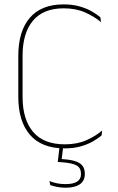

<svg xmlns="http://www.w3.org/2000/svg" viewBox="-20 -668 538 876"><path d="M275.5 9Q170 9 116.8 -52.8Q63.5 -114.5 63.5 -226.5V-413Q63.5 -525.5 116 -586.8Q168.5 -648 270.5 -648Q310 -648 342.2 -639Q374.5 -630 398.5 -616.2Q422.5 -602.5 438 -589L441 -567Q411 -592 369 -611Q327 -630 270.5 -630Q178 -630 130.5 -573.8Q83 -517.5 83 -413V-226.5Q83 -122.5 131.2 -66Q179.5 -9.5 275.5 -9.5Q332 -9.5 373.8 -28Q415.5 -46.5 446 -72.5L443.5 -50.5Q428 -36.5 403.8 -22.8Q379.5 -9 347.5 0Q315.5 9 275.5 9ZM268.5 -1 260.5 66.5 249.5 57Q252.5 57.5 259.8 57.8Q267 58 272 58.5Q321.5 62 344.2 77.2Q367 92.5 367 125V126.5Q367 157 344.2 172.8Q321.5 188.5 279 188.5Q259 188.5 240.5 184.8Q222 181 209.5 176.5L205.5 158Q221 164.5 239.5 168.2Q258 172 278.5 172Q314.5 172 332 160.5Q349.5 149 349.5 127V125.5Q349.5 98.5 330 87.2Q310.5 76 265 72.5Q260.5 72 255 71.8Q249.5 71.5 243.5 71L252 -1Z"/></svg>

Font: Anek Latin Thin
Style: Regular
Weight: 250
Designer: Yesha Goshar
Foundry: Ek Type
Version: Version 1.003